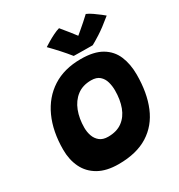

<svg xmlns="http://www.w3.org/2000/svg" viewBox="-211 -1032 1112 1196"><g transform="rotate(-30 345.0 -434.0)"><path d="M293 25.5Q205.5 25.5 148.8 -7Q92 -39.5 64.5 -96.2Q37 -153 37 -225Q37 -356.5 81.5 -454.2Q126 -552 210 -606Q294 -660 413.5 -660Q507.5 -660 563.2 -627Q619 -594 643.5 -535.8Q668 -477.5 668 -402Q668 -271 628 -175Q588 -79 505 -26.8Q422 25.5 293 25.5ZM321 -155Q383 -155 423 -184.5Q463 -214 482.2 -265.8Q501.5 -317.5 501.5 -384.5Q501.5 -416 493.2 -445.5Q485 -475 463.5 -494Q442 -513 403 -513Q342 -513 301.2 -481.5Q260.5 -450 240 -396.8Q219.5 -343.5 219.5 -277.5Q219.5 -247 229.2 -219Q239 -191 261.2 -173Q283.5 -155 321 -155ZM581.5 -887.5Q599.5 -880.5 623.2 -864Q647 -847.5 666.2 -832.5Q685.5 -817.5 689.5 -813.5Q625.5 -760.5 582 -733Q538.5 -705.5 521.5 -697Q509.5 -697 484 -697.2Q458.5 -697.5 431 -697.8Q403.5 -698 386 -698.5Q358 -733.5 329.2 -765.2Q300.5 -797 268 -830Q281 -838.5 302.8 -851.5Q324.5 -864.5 348.8 -876.5Q373 -888.5 393 -894Q419 -863 441.2 -834.8Q463.5 -806.5 473.5 -793Q483 -801 501.5 -816.5Q520 -832 541.5 -851Q563 -870 581.5 -887.5Z"/></g></svg>

Font: Grandstander ExtraBold
Style: Italic
Weight: 800
Italic angle: -15°
Designer: Tyler Finck
Foundry: Etcetera Type Co
Version: Version 1.200; ttfautohint (v1.8.3)